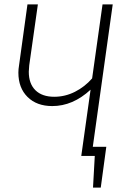

<svg xmlns="http://www.w3.org/2000/svg" viewBox="-20 -704 571 867"><path d="M399 -41H460L435 143H400L408 0H347L389 -299Q309 -225 216 -225Q146 -225 104.5 -266Q63 -307 63 -376Q63 -391 66 -409L104 -684H151L112 -409Q110 -389 110 -380Q110 -326 140 -296.5Q170 -267 225 -267Q274 -267 318.5 -289.5Q363 -312 396 -350L443 -684H489Z"/></svg>

Font: Fira Sans Condensed ExtraLight
Style: Italic
Weight: 275
Width: 3
Italic angle: -8°
Designer: Carrois Corporate & Edenspiekermann AG
Foundry: Carrois Corporate GbR & Edenspiekermann AG
Version: Version 4.203